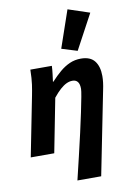

<svg xmlns="http://www.w3.org/2000/svg" viewBox="-104 -863 748 1101"><g transform="rotate(-10 270.0 -312.0)"><path d="M254.9 176.7Q271.1 109.5 287.2 41.5Q303.3 -26.6 317.7 -89.7Q332.1 -152.9 342.9 -205Q353.7 -257.2 360.2 -291.7Q366.6 -326.1 366.6 -337.2Q366.6 -365.3 356.1 -378.4Q345.7 -391.5 325.9 -391.5Q308.2 -391.5 290.8 -383.3Q273.3 -375.1 254 -357.9Q234.6 -340.6 212.2 -312.8L151.1 0H14.3L83 -348.1Q89 -377.9 93.7 -410.6Q98.4 -443.4 99.4 -496.1H224.6Q223.6 -472.7 220.5 -448.8Q217.4 -424.9 214.9 -405.2H217.7Q245.5 -435.5 272.6 -458.5Q299.8 -481.5 329.8 -494.8Q359.8 -508.1 395.4 -508.1Q449.9 -508.1 474.8 -476.2Q499.7 -444.4 499.7 -388.6Q499.7 -370.9 497.3 -351Q494.9 -331 489.9 -308L393.3 176.7ZM385.5 -555.1 294.6 -583.2 369.1 -799.8 494.6 -758.1Z"/></g></svg>

Font: Source Sans Variable
Style: Italic
Weight: 200
Italic angle: -11°
Designer: Paul D. Hunt
Foundry: Adobe Systems Incorporated
Version: Version 3.006;hotconv 1.0.111;makeotfexe 2.5.65597